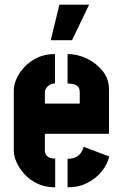

<svg xmlns="http://www.w3.org/2000/svg" viewBox="-20 -801 525 821"><path d="M197 -629 234 -781H361L288 -629ZM216 0Q172 0 138.5 -16.5Q105 -33 83 -58Q61 -83 50 -109Q39 -135 39 -155V-417Q39 -437 50 -463Q61 -489 83.5 -513.5Q106 -538 139 -554Q172 -570 215 -570V-444Q202 -444 192.5 -438Q183 -432 177.5 -424Q172 -416 172 -408V-358H321V-407Q321 -423 313 -431Q305 -439 293 -441.5Q281 -444 269 -444V-570Q310 -570 350.5 -551Q391 -532 418.5 -498Q446 -464 446 -418V-229H172V-155Q172 -148 176 -140.5Q180 -133 189.5 -128Q199 -123 216 -123ZM269 0V-122Q290 -122 304 -129Q318 -136 326 -147.5Q334 -159 338 -173L447 -132Q440 -100 416 -69.5Q392 -39 354.5 -19.5Q317 0 269 0Z"/></svg>

Font: Stick No Bills ExtraLight ExtraBold
Style: Regular
Weight: 800
Version: Version 2.000